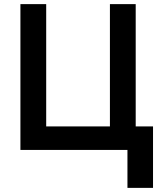

<svg xmlns="http://www.w3.org/2000/svg" viewBox="-20 -727 776 931"><path d="M598 184V0H79V-707H204V-114H513V-707H638V-114H722V184Z"/></svg>

Font: Onest SemiBold
Style: Regular
Weight: 600
Designer: Dmitri Voloshin, Andrey Kudryavtsev
Foundry: Dmitri Voloshin, Andrey Kudryavtsev
Version: Version 1.000;gftools[0.9.33]